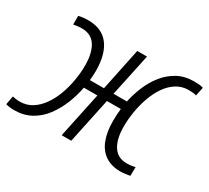

<svg xmlns="http://www.w3.org/2000/svg" viewBox="-126 -727 1004 922"><g transform="rotate(30 376.0 -266.0)"><path d="M33 10Q21 10 9 8.5Q-3 7 -13 4L-4 -44Q4 -42 14.5 -40.5Q25 -39 36 -39Q74 -39 104 -58Q134 -77 156.5 -109.5Q179 -142 193.5 -182Q208 -222 215 -264.5Q222 -307 222 -346Q222 -415 197 -454Q172 -493 120 -493Q108 -493 96.5 -491.5Q85 -490 74 -488V-536Q85 -539 99.5 -540.5Q114 -542 128 -542Q203 -542 241.5 -492Q280 -442 280 -348Q280 -335 279 -322.5Q278 -310 277 -297H355L404 -532H458L408 -297H482Q491 -340 509 -383.5Q527 -427 555.5 -463Q584 -499 623.5 -520.5Q663 -542 715 -542Q729 -542 741 -541Q753 -540 765 -536L755 -488Q746 -491 735 -492Q724 -493 713 -493Q675 -493 645 -474Q615 -455 593 -422.5Q571 -390 557 -350Q543 -310 536 -267.5Q529 -225 529 -186Q529 -117 554 -78Q579 -39 629 -39Q643 -39 654 -40.5Q665 -42 676 -45L675 4Q665 6 650.5 8Q636 10 622 10Q573 10 539 -12.5Q505 -35 488 -78.5Q471 -122 471 -184Q471 -202 472 -218Q473 -234 475 -251H398L345 0H292L345 -251H270Q261 -203 242.5 -157Q224 -111 195.5 -73Q167 -35 126.5 -12.5Q86 10 33 10Z"/></g></svg>

Font: Noto Sans Display Light
Style: Italic
Weight: 300
Italic angle: -12°
Designer: Monotype Design Team
Foundry: Monotype Imaging Inc.
Version: Version 2.003